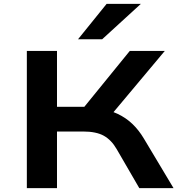

<svg xmlns="http://www.w3.org/2000/svg" viewBox="-20 -967 925 987"><path d="M118 0V-705H273V-418H428L394 -394L647 -705H827L543 -366L479 -411Q539 -403 583 -382.5Q627 -362 660.5 -330Q694 -298 720 -254L872 0H696L580 -200Q553 -247 514 -269Q475 -291 406 -291H273V0ZM381 -765 528 -947H704L505 -765Z"/></svg>

Font: Nunito Sans 7pt Expanded
Style: Bold
Weight: 700
Width: 7
Designer: Vernon Adams
Foundry: Vernon Adams
Version: Version 3.101;gftools[0.9.27]